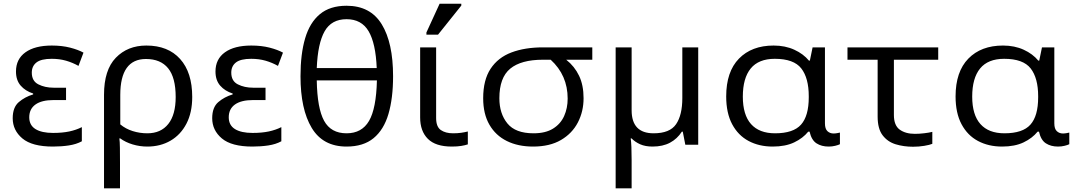

<svg xmlns="http://www.w3.org/2000/svg" viewBox="-20 -778 5791 1032"><path d="M264.6 9.8Q152.3 9.8 100.3 -33.9Q48.3 -77.6 48.3 -142.6Q48.3 -201.2 81.1 -229.2Q113.8 -257.3 158.2 -270.5V-275.4Q116.7 -288.6 91.3 -317.6Q65.9 -346.7 65.9 -393.6Q65.9 -460.4 116.7 -496.8Q167.5 -533.2 258.3 -533.2Q313 -533.2 356.7 -522Q400.4 -510.7 428.7 -495.1L401.9 -423.8Q370.6 -441.4 335.2 -451.7Q299.8 -461.9 258.3 -461.9Q200.7 -461.9 175.8 -442.1Q150.9 -422.4 150.9 -387.7Q150.9 -342.3 186.3 -324.5Q221.7 -306.6 268.1 -306.6H335V-240.2H268.1Q204.1 -240.2 170.7 -216.3Q137.2 -192.4 137.2 -147.5Q137.2 -105 170.7 -84.2Q204.1 -63.5 265.1 -63.5Q315.4 -63.5 352.8 -71.5Q390.1 -79.6 419.9 -94.7V-18.6Q390.1 -2.4 350.1 3.7Q310.1 9.8 264.6 9.8Z M625 234.4H539.1V-268.6Q539.1 -401.9 602.5 -467.5Q666 -533.2 766.6 -533.2Q883.3 -533.2 948.2 -460.9Q1013.2 -388.7 1013.2 -256.8Q1013.2 -173.3 982.2 -113.5Q951.2 -53.7 896.7 -22Q842.3 9.8 772 9.8Q731.4 9.8 693.1 -1.7Q654.8 -13.2 626 -34.2H621.6Q624 -18.1 624.5 16.8Q625 51.8 625 95.7ZM772 -61.5Q844.7 -61.5 884.5 -111.6Q924.3 -161.6 924.3 -256.8Q924.3 -360.8 883.8 -410.9Q843.3 -460.9 764.6 -460.9Q626.5 -460.9 626.5 -267.6V-109.4Q655.3 -85.4 693.1 -73.5Q731 -61.5 772 -61.5Z M1336.9 9.8Q1224.6 9.8 1172.6 -33.9Q1120.6 -77.6 1120.6 -142.6Q1120.6 -201.2 1153.3 -229.2Q1186 -257.3 1230.5 -270.5V-275.4Q1189 -288.6 1163.6 -317.6Q1138.2 -346.7 1138.2 -393.6Q1138.2 -460.4 1189 -496.8Q1239.7 -533.2 1330.6 -533.2Q1385.3 -533.2 1429 -522Q1472.7 -510.7 1501 -495.1L1474.1 -423.8Q1442.9 -441.4 1407.5 -451.7Q1372.1 -461.9 1330.6 -461.9Q1272.9 -461.9 1248 -442.1Q1223.1 -422.4 1223.1 -387.7Q1223.1 -342.3 1258.5 -324.5Q1293.9 -306.6 1340.3 -306.6H1407.2V-240.2H1340.3Q1276.4 -240.2 1242.9 -216.3Q1209.5 -192.4 1209.5 -147.5Q1209.5 -105 1242.9 -84.2Q1276.4 -63.5 1337.4 -63.5Q1387.7 -63.5 1425 -71.5Q1462.4 -79.6 1492.2 -94.7V-18.6Q1462.4 -2.4 1422.4 3.7Q1382.3 9.8 1336.9 9.8Z M1842.8 9.8Q1715.8 9.8 1655.5 -90.6Q1595.2 -190.9 1595.2 -368.2Q1595.2 -487.3 1620.1 -572Q1645 -656.7 1699.5 -701.9Q1753.9 -747.1 1842.8 -747.1Q1970.7 -747.1 2031.7 -647.7Q2092.8 -548.3 2092.8 -368.2Q2092.8 -250 2067.9 -165.3Q2043 -80.6 1988 -35.4Q1933.1 9.8 1842.8 9.8ZM1682.6 -412.1H2004.9Q1999.5 -544.9 1961.4 -609.9Q1923.3 -674.8 1842.8 -674.8Q1761.7 -674.8 1724.9 -609.9Q1688 -544.9 1682.6 -412.1ZM1842.8 -61.5Q1924.8 -61.5 1963.6 -128.2Q2002.4 -194.8 2005.9 -345.7H1682.6Q1685.1 -196.3 1721.9 -128.9Q1758.8 -61.5 1842.8 -61.5Z M2408.2 9.8Q2321.3 9.8 2279.8 -31.7Q2238.3 -73.2 2238.3 -146.5V-523.4H2324.2V-143.6Q2324.2 -96.2 2349.6 -78.9Q2375 -61.5 2415 -61.5Q2439 -61.5 2458 -64.2Q2477.1 -66.9 2494.6 -71.3V-2Q2480 2.9 2459.2 6.3Q2438.5 9.8 2408.2 9.8ZM2334.5 -591.8H2272V-603.5L2342.8 -757.8H2459.5V-748Z M2845.2 9.8Q2764.6 9.8 2704.3 -20Q2644 -49.8 2610.6 -107.7Q2577.1 -165.5 2577.1 -250Q2577.1 -348.1 2616.9 -408.4Q2656.7 -468.8 2729 -496.1Q2801.3 -523.4 2898.4 -523.4H3163.6V-457H3023.4Q3068.4 -421.4 3092.5 -370.8Q3116.7 -320.3 3116.7 -250Q3116.7 -179.2 3086.2 -120.1Q3055.7 -61 2995.4 -25.6Q2935.1 9.8 2845.2 9.8ZM2847.7 -61.5Q2912.1 -61.5 2952.6 -86.7Q2993.2 -111.8 3012.2 -154.3Q3031.2 -196.8 3031.2 -248Q3031.2 -373.5 2939.9 -457H2898.4Q2780.8 -457 2722.4 -408.9Q2664.1 -360.8 2664.1 -250Q2664.1 -167.5 2707.3 -114.5Q2750.5 -61.5 2847.7 -61.5Z M3647.5 -523.4H3732.9V0H3663.6L3649.9 -70.3H3645Q3620.1 -31.7 3581.3 -11Q3542.5 9.8 3487.3 9.8Q3448.7 9.8 3421.1 -2.4Q3393.6 -14.6 3374.5 -34.2H3370.1Q3372.6 -16.6 3373.8 12.9Q3375 42.5 3375 82V234.4H3289.1V-523.4H3375V-185.5Q3375 -61.5 3493.2 -61.5Q3580.6 -61.5 3614 -110.6Q3647.5 -159.7 3647.5 -251Z M4133.3 9.8Q4060.1 9.8 4003.7 -20.3Q3947.3 -50.3 3915.3 -110.4Q3883.3 -170.4 3883.3 -259.8Q3883.3 -392.6 3951.9 -462.9Q4020.5 -533.2 4138.2 -533.2Q4200.7 -533.2 4249.5 -510.7Q4298.3 -488.3 4328.1 -452.1H4333L4347.7 -523.4H4414.1V-115.2Q4414.1 -85.4 4427.5 -73Q4440.9 -60.5 4460.4 -60.5Q4469.2 -60.5 4479.5 -62.3Q4489.7 -64 4494.6 -65.4V-2.9Q4486.3 1.5 4469.5 5.6Q4452.6 9.8 4434.1 9.8Q4395.5 9.8 4368.7 -7.6Q4341.8 -24.9 4331.5 -70.3H4324.2Q4295.9 -35.2 4248.8 -12.7Q4201.7 9.8 4133.3 9.8ZM4146 -61.5Q4244.1 -61.5 4285.6 -108.2Q4327.1 -154.8 4327.1 -254.9V-260.7Q4327.1 -358.4 4286.9 -410.2Q4246.6 -461.9 4144.5 -461.9Q4057.6 -461.9 4015.1 -409.9Q3972.7 -357.9 3972.7 -258.8Q3972.7 -160.6 4016.8 -111.1Q4061 -61.5 4146 -61.5Z M4887.7 10.7Q4837.9 10.7 4794.4 -2.4Q4751 -15.6 4724.1 -50.8Q4697.3 -85.9 4697.3 -151.4V-457H4535.2V-523.4H5022.9V-457H4784.7V-160.2Q4784.7 -104 4815.9 -81.3Q4847.2 -58.6 4897.5 -58.6Q4921.4 -58.6 4948 -61.8Q4974.6 -64.9 4991.2 -69.3V-4.9Q4977.1 1 4947.8 5.9Q4918.5 10.7 4887.7 10.7Z M5366.2 9.8Q5293 9.8 5236.6 -20.3Q5180.2 -50.3 5148.2 -110.4Q5116.2 -170.4 5116.2 -259.8Q5116.2 -392.6 5184.8 -462.9Q5253.4 -533.2 5371.1 -533.2Q5433.6 -533.2 5482.4 -510.7Q5531.2 -488.3 5561 -452.1H5565.9L5580.6 -523.4H5647V-115.2Q5647 -85.4 5660.4 -73Q5673.8 -60.5 5693.4 -60.5Q5702.1 -60.5 5712.4 -62.3Q5722.7 -64 5727.5 -65.4V-2.9Q5719.2 1.5 5702.4 5.6Q5685.5 9.8 5667 9.8Q5628.4 9.8 5601.6 -7.6Q5574.7 -24.9 5564.5 -70.3H5557.1Q5528.8 -35.2 5481.7 -12.7Q5434.6 9.8 5366.2 9.8ZM5378.9 -61.5Q5477.1 -61.5 5518.6 -108.2Q5560.1 -154.8 5560.1 -254.9V-260.7Q5560.1 -358.4 5519.8 -410.2Q5479.5 -461.9 5377.4 -461.9Q5290.5 -461.9 5248 -409.9Q5205.6 -357.9 5205.6 -258.8Q5205.6 -160.6 5249.8 -111.1Q5293.9 -61.5 5378.9 -61.5Z"/></svg>

Font: Lunasima
Style: Regular
Weight: 400
Designer: The DocRepair Project, Monotype Design Team
Foundry: Google
Version: Version 2.009